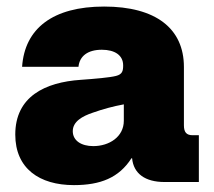

<svg xmlns="http://www.w3.org/2000/svg" viewBox="-20 -547 642 577"><path d="M202.1 9.3C281.7 9.3 337.4 -12.7 375 -71.3H377C381.3 -25.4 416 0 474.6 0H577.6V-140.6H559.1C540.5 -140.6 532.7 -149.4 532.7 -170.4V-345.7C532.7 -461.4 448.2 -527.3 293 -527.3C138.7 -527.3 54.2 -461.4 46.4 -346.2H215.8C219.2 -378.9 244.1 -397.5 286.1 -397.5C325.7 -397.5 350.1 -380.4 350.1 -350.6C350.1 -334.5 348.1 -323.7 328.6 -318.8C310.1 -314 265.1 -310.1 222.7 -307.1C115.2 -299.8 25.9 -256.8 25.9 -142.6C25.9 -40.5 98.6 9.3 202.1 9.3ZM260.3 -107.9C224.1 -107.9 198.7 -124.5 198.7 -152.8C198.7 -181.6 227.1 -197.8 259.3 -208.5C289.6 -219.2 318.4 -227.1 352.1 -233.4V-184.1C352.1 -135.7 308.1 -107.9 260.3 -107.9Z"/></svg>

Font: Raveo Display Display ExtraBold
Style: Regular
Weight: 800
Designer: Jakub Foglar, Rasmus Andersson (Inter)
Foundry: Jakubfoglar.com
Version: Version 1.100;Glyphs 3.2.3 (3260)